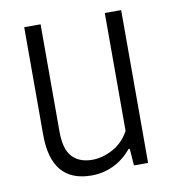

<svg xmlns="http://www.w3.org/2000/svg" viewBox="-67 -602 608 670"><g transform="rotate(-10 236.5 -267.0)"><path d="M62.5 -160V-541.5H120.5V-161Q120.5 -98.5 145.8 -71.5Q171 -44.5 217 -44.5Q252 -44.5 288.8 -63.8Q325.5 -83 348 -123.5V-541.5H406V0H356L351.5 -59.5H347Q319 -25.5 282.2 -8.2Q245.5 9 205 9Q62.5 9 62.5 -160Z"/></g></svg>

Font: Encode Sans Condensed Light
Style: Regular
Weight: 300
Width: 3
Designer: Multiple Designers
Foundry: Impallari Type
Version: Version 2.000